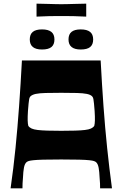

<svg xmlns="http://www.w3.org/2000/svg" viewBox="-20 -1031 671 1051"><path d="M38 0Q54 -111 65 -221.5Q76 -332 84.5 -450Q93 -568 100 -700H531Q538 -568 546.5 -450Q555 -332 566.5 -221.5Q578 -111 593 0H528Q528 -9 527.5 -26.5Q527 -44 525 -62Q524 -90 520 -112.5Q516 -135 505 -144Q501 -147 494 -149.5Q487 -152 468.5 -154Q450 -156 413.5 -157Q377 -158 315 -158Q253 -158 217 -157Q181 -156 162.5 -154Q144 -152 137 -149.5Q130 -147 126 -144Q115 -135 111 -112.5Q107 -90 106 -62Q104 -44 103.5 -26.5Q103 -9 103 0ZM315 -315Q360 -315 391.5 -316Q423 -317 444.5 -319.5Q466 -322 478 -327.5Q490 -333 496 -342Q499 -353 499.5 -372Q500 -391 498 -423Q496 -449 494.5 -464Q493 -479 491.5 -487Q490 -495 488 -498.5Q486 -502 484 -504Q475 -513 455 -517Q435 -521 401 -522Q367 -523 315 -523Q264 -523 229.5 -522Q195 -521 176 -517Q157 -513 147 -504Q145 -502 143 -498.5Q141 -495 139.5 -487Q138 -479 136.5 -464Q135 -449 133 -423Q131 -391 131.5 -372Q132 -353 135 -342Q141 -333 153 -327.5Q165 -322 186.5 -319.5Q208 -317 239.5 -316Q271 -315 315 -315ZM210 -760Q143 -760 143 -815Q143 -843 159.5 -856.5Q176 -870 210 -870Q244 -870 261 -856.5Q278 -843 278 -815Q278 -787 261.5 -773.5Q245 -760 210 -760ZM422 -760Q355 -760 355 -815Q355 -843 371.5 -856.5Q388 -870 422 -870Q456 -870 473 -856.5Q490 -843 490 -815Q490 -787 473.5 -773.5Q457 -760 422 -760ZM180 -940V-1011Q222 -1010 244.5 -1009.5Q267 -1009 282 -1008.5Q297 -1008 315 -1008Q334 -1008 349 -1008.5Q364 -1009 387 -1009.5Q410 -1010 452 -1011V-940Q410 -942 387 -942.5Q364 -943 349 -943Q334 -943 315 -943Q297 -943 282 -943Q267 -943 244.5 -942.5Q222 -942 180 -940Z"/></svg>

Font: Ojuju ExtraLight
Style: Bold
Weight: 700
Version: Version 1.000